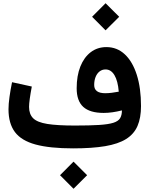

<svg xmlns="http://www.w3.org/2000/svg" viewBox="-20 -925 936 1197"><path d="M554.1 -820.4 638.2 -735.9 723.1 -820.4 638.2 -904.9ZM740.1 -236.7Q740.1 -206.8 728.7 -188Q717.4 -169.3 686.6 -159.5Q655.9 -149.7 598 -146Q540.1 -142.3 447 -142.3Q337.3 -142.3 274.9 -152.3Q212.4 -162.4 186.8 -187.7Q161.2 -213.1 161.2 -258.6Q161.2 -277.4 165.7 -310.2Q170.2 -342.9 178.3 -385.5L55.1 -412.5Q45.2 -364.4 39.1 -320.2Q33 -276.1 33 -243.6Q33 -155.1 73.1 -101.6Q113.2 -48.2 201.7 -24.1Q290.3 0 435.8 0Q554.3 0 635.6 -13.7Q717 -27.5 766.1 -58.2Q815.3 -89 837.2 -139.5Q859.1 -190.1 859.1 -263.5Q859.1 -375.8 832.8 -458.5Q806.4 -541.2 758.1 -586.3Q709.7 -631.4 643.5 -631.4Q587.3 -631.4 545.6 -599.6Q504 -567.9 481 -510.4Q458 -452.9 458 -374.5Q458 -296 499.2 -258.5Q540.5 -221 626.3 -221Q652.2 -221 680.9 -225Q709.6 -229.1 740.1 -236.7ZM720.4 -353.5Q697.4 -349.1 676.1 -346.5Q654.8 -343.9 636.1 -343.9Q567.2 -343.9 567.2 -395Q567.2 -423.4 576 -445.3Q584.8 -467.2 600.9 -479.7Q616.9 -492.1 638 -492.1Q672.1 -492.1 693.5 -456.5Q714.9 -420.8 720.4 -353.5ZM354.2 167.3 438.4 251.8 523.2 167.3 438.4 82.8Z"/></svg>

Font: Estedad VF
Style: Regular
Weight: 100
Designer: Amin Abedi
Version: Version 7.3